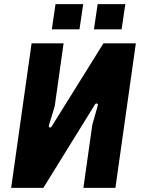

<svg xmlns="http://www.w3.org/2000/svg" viewBox="-20 -910 685 930"><path d="M34 0 133 -700H288L245 -395L217 -303Q215 -296 220.5 -293Q226 -290 230 -297L481 -700H638L539 0H384L427 -305L453 -397Q456 -405 450.5 -408Q445 -411 440 -404L190 0ZM435 -768 453 -890H587L569 -768ZM231 -768 249 -890H383L365 -768Z"/></svg>

Font: Finlandica
Style: Bold Italic
Weight: 700
Italic angle: -8°
Designer: Niklas Ekholm, Juho Hiilivirta, Jaakko Suomalainen
Foundry: Helsinki Type Studio
Version: Version 1.064; ttfautohint (v1.8.4.7-5d5b)